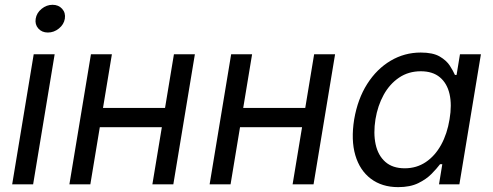

<svg xmlns="http://www.w3.org/2000/svg" viewBox="-20 -769 2057 801"><path d="M30.8 0 120.6 -542.5H208L118.2 0ZM179.7 -633.3Q154.8 -633.3 139.9 -650.1Q125 -667 128.9 -690.9Q132.8 -715.3 153.6 -732.2Q174.3 -749 199.2 -749Q224.1 -749 239.3 -732.2Q254.4 -715.3 250.5 -690.9Q246.6 -667 225.8 -650.1Q205.1 -633.3 179.7 -633.3Z M688.5 -318.8 674.8 -238.3H375.5L389.2 -318.8ZM446.8 -542.5 356.9 0H269.5L359.4 -542.5ZM793 -542.5 703.1 0H615.7L705.6 -542.5Z M1273.4 -318.8 1259.8 -238.3H960.4L974.1 -318.8ZM1031.7 -542.5 941.9 0H854.5L944.3 -542.5ZM1377.9 -542.5 1288.1 0H1200.7L1290.5 -542.5Z M1641.1 11.7Q1573.7 11.7 1527.3 -23.2Q1481 -58.1 1462.4 -121.3Q1443.8 -184.6 1457.5 -270.5Q1472.2 -356.4 1512 -418.9Q1551.8 -481.4 1609.6 -515.6Q1667.5 -549.8 1735.4 -549.8Q1786.1 -549.8 1814.5 -533.2Q1842.8 -516.6 1856.7 -494.9Q1870.6 -473.1 1877.9 -456.5H1884.8L1898.9 -542.5H1986.3L1896.5 0H1811.5L1825.2 -84H1815.9Q1802.2 -65.9 1780.5 -43.7Q1758.8 -21.5 1724.9 -4.9Q1690.9 11.7 1641.1 11.7ZM1668.5 -66.9Q1717.8 -66.9 1756.3 -92.8Q1794.9 -118.7 1820.3 -164.8Q1845.7 -210.9 1855.5 -271.5Q1865.7 -331.5 1855.5 -376.5Q1845.2 -421.4 1815.2 -446.5Q1785.2 -471.7 1735.4 -471.7Q1684.1 -471.7 1644.8 -445.1Q1605.5 -418.5 1580.6 -373.3Q1555.7 -328.1 1546.4 -271.5Q1537.1 -213.4 1547.1 -167Q1557.1 -120.6 1587.4 -93.8Q1617.7 -66.9 1668.5 -66.9Z"/></svg>

Font: Inter 16pt
Style: Italic
Weight: 400
Italic angle: -9.3988°
Version: Version 4.001;git-66647c0bb